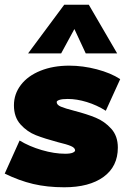

<svg xmlns="http://www.w3.org/2000/svg" viewBox="-26 -784 540 813"><path d="M-6 -49 57 -189Q98 -164 151 -148.5Q204 -133 250 -133Q272 -133 282 -137.5Q292 -142 292 -147Q292 -158 274.5 -165.5Q257 -173 219 -182Q163 -197 126 -211.5Q89 -226 61 -257Q33 -288 33 -338Q33 -386 62.5 -424.5Q92 -463 145.5 -484.5Q199 -506 267 -506Q325 -506 384 -490.5Q443 -475 483 -449L422 -315Q384 -339 341.5 -352Q299 -365 261 -365Q237 -365 225.5 -361Q214 -357 214 -352Q214 -340 231.5 -332.5Q249 -325 288 -315Q342 -301 379.5 -285.5Q417 -270 445 -239Q473 -208 473 -159Q473 -79 412.5 -35Q352 9 246 9Q174 9 114.5 -5Q55 -19 -6 -49ZM93 -558 246 -764H350L470 -558H337L289 -661L233 -558Z"/></svg>

Font: Nunito Sans Heavy Heavy
Style: Italic
Weight: 400
Italic angle: -4.541°
Designer: Vernon Adams
Foundry: Vernon Adams
Version: Version 2.002